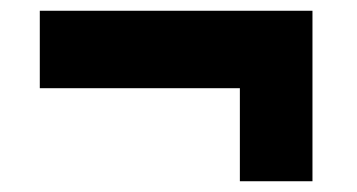

<svg xmlns="http://www.w3.org/2000/svg" viewBox="-20 -435 663 357"><path d="M54 -415V-271H426V-98H561V-415Z"/></svg>

Font: Raleway
Style: ExtraBold
Weight: 800
Designer: Matt McInerney, Pablo Impallari, Rodrigo Fuenzalida
Foundry: Matt McInerney, Pablo Impallari, Rodrigo Fuenzalida
Version: Version 3.000